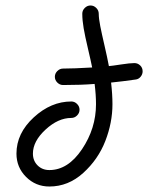

<svg xmlns="http://www.w3.org/2000/svg" viewBox="-20 -680 570 700"><path d="M377 -439Q389 -440 421.5 -445Q454 -450 470 -450Q482 -450 491 -441.5Q500 -433 500 -420Q500 -409 492.5 -400Q485 -391 474 -390Q425 -383 385 -379Q390 -336 390 -300Q390 -233 364 -166Q338 -99 283.5 -49.5Q229 0 160 0Q110 0 75 -35Q40 -70 40 -120Q40 -194 103 -252Q166 -310 240 -310Q252 -310 261 -301Q270 -292 270 -280Q270 -268 261 -259Q252 -250 240 -250Q192 -250 146 -207.5Q100 -165 100 -120Q100 -94 117 -77Q134 -60 160 -60Q228 -60 279 -136Q330 -212 330 -300Q330 -334 325 -374Q277 -370 210 -370Q198 -370 189 -379Q180 -388 180 -400Q180 -412 189 -421Q198 -430 210 -430Q248 -430 316 -434Q311 -459 300.5 -503.5Q290 -548 285 -577Q280 -606 280 -630Q280 -642 289 -651Q298 -660 310 -660Q322 -660 331 -651Q340 -642 340 -630Q340 -613 345.5 -585Q351 -557 361 -514Q371 -471 377 -439Z"/></svg>

Font: Pecita
Style: Book
Weight: 400
Width: 7
Version: Version 4.3